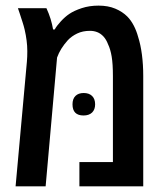

<svg xmlns="http://www.w3.org/2000/svg" viewBox="-20 -660 590 680"><path d="M35.2 0 75.2 -440.9Q76.2 -450.2 76.4 -460Q76.7 -469.7 76.7 -479Q76.7 -498 74.2 -516.8Q71.8 -535.6 67.4 -554.7Q65.9 -560.5 64 -567.9Q62 -575.2 59.6 -582.3Q57.1 -589.4 55.7 -594.2Q52.7 -603.5 49.8 -612.5Q46.9 -621.6 43.5 -630.9H144.5Q153.3 -611.8 159.2 -592.8Q165 -573.7 168 -555.7H173.8Q180.7 -568.4 195.6 -584.5Q210.4 -600.6 225.6 -610.8Q242.2 -622.1 269.3 -631.1Q296.4 -640.1 329.1 -640.1Q362.8 -640.1 388.2 -629.4Q413.6 -618.7 430.7 -601.6Q443.8 -588.4 453.6 -569.6Q463.4 -550.8 469.2 -529.3Q478 -502 482.7 -466.3Q487.3 -430.7 487.3 -391.1V0H261.2V-85.9H379.9V-390.6Q379.9 -433.6 375.5 -459.7Q371.1 -485.8 362.8 -502.9Q356.4 -520 346.4 -530.8Q336.4 -541.5 324.5 -546.1Q312.5 -550.8 298.8 -550.8Q272.9 -550.8 253.2 -541.3Q233.4 -531.7 220.2 -517.6Q207 -502.9 197.5 -487.8Q188 -472.7 182.1 -456.1L141.6 0ZM275.9 -251Q236.8 -251 236.8 -290.5Q236.8 -310.1 247.3 -320.3Q257.8 -330.6 276.4 -330.6Q295.4 -330.6 306.2 -320.1Q316.9 -309.6 316.9 -290.5Q316.9 -272 306.2 -261.5Q295.4 -251 275.9 -251Z"/></svg>

Font: Open Sans
Style: Regular
Weight: 600
Width: 3
Foundry: Ascender Corporation
Version: Version 1.000